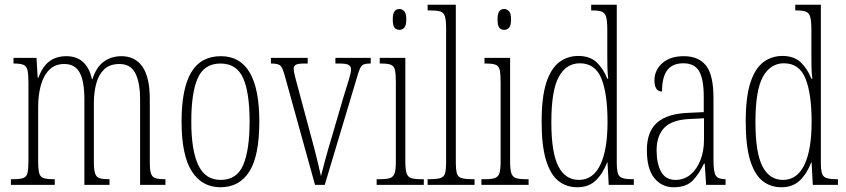

<svg xmlns="http://www.w3.org/2000/svg" viewBox="-20 -780 3569 810"><path d="M26 0V-24H36Q64 -24 78 -29Q92 -34 96 -50Q100 -66 100 -101V-431Q100 -467 96 -484Q92 -501 79 -506.5Q66 -512 39 -512H37V-536H134L139 -452H142Q159 -499 188 -521Q217 -543 260 -543Q346 -543 368 -446H370Q386 -497 418 -520Q450 -543 492 -543Q550 -543 581 -498.5Q612 -454 612 -361V-96Q612 -63 617 -48Q622 -33 635.5 -28.5Q649 -24 676 -24H678V0H571V-360Q571 -432 551 -471Q531 -510 484 -510Q443 -510 419.5 -487.5Q396 -465 386 -427.5Q376 -390 376 -345V-100Q376 -65 381 -49Q386 -33 399.5 -28.5Q413 -24 439 -24H442V0H336V-360Q336 -438 316 -474Q296 -510 251 -510Q212 -510 187.5 -485Q163 -460 152 -419Q141 -378 141 -330V-100Q141 -65 145.5 -49Q150 -33 164.5 -28.5Q179 -24 209 -24H211V0Z M910 10Q832 10 789 -57.5Q746 -125 746 -267Q746 -406 786.5 -474.5Q827 -543 912 -543Q1074 -543 1074 -267Q1074 -123 1032 -56.5Q990 10 910 10ZM911 -21Q979 -21 1006 -84Q1033 -147 1033 -267Q1033 -390 1005.5 -451Q978 -512 910 -512Q842 -512 814.5 -451Q787 -390 787 -267Q787 -146 816.5 -83.5Q846 -21 911 -21Z M1181 -462Q1172 -495 1162.5 -503.5Q1153 -512 1123 -512V-536H1278V-512H1264Q1238 -512 1228.5 -507Q1219 -502 1219 -490Q1219 -479 1225.5 -453.5Q1232 -428 1238 -407L1290 -213Q1298 -185 1306.5 -151.5Q1315 -118 1322.5 -87Q1330 -56 1334 -37Q1339 -57 1351 -102Q1363 -147 1383 -213L1428 -367Q1444 -418 1452.5 -446.5Q1461 -475 1461 -487Q1461 -500 1451 -506Q1441 -512 1413 -512H1395V-536H1544V-512H1540Q1524 -512 1515 -508.5Q1506 -505 1500 -493.5Q1494 -482 1487 -457L1350 0H1309Z M1665 -654Q1652 -654 1644.5 -663Q1637 -672 1637 -698Q1637 -723 1644.5 -732.5Q1652 -742 1665 -742Q1677 -742 1685.5 -732.5Q1694 -723 1694 -698Q1694 -672 1685.5 -663Q1677 -654 1665 -654ZM1569 0V-24H1584Q1612 -24 1626 -29Q1640 -34 1645 -49.5Q1650 -65 1650 -99V-434Q1650 -469 1646 -485.5Q1642 -502 1628.5 -507Q1615 -512 1589 -512H1582V-536H1690V-100Q1690 -66 1695 -50Q1700 -34 1714 -29Q1728 -24 1755 -24H1768V0Z M1784 0V-24H1788Q1821 -24 1837 -28.5Q1853 -33 1857.5 -48.5Q1862 -64 1862 -98V-660Q1862 -695 1857 -711Q1852 -727 1837.5 -731.5Q1823 -736 1796 -736H1784V-760H1903V-98Q1903 -64 1907.5 -48.5Q1912 -33 1928 -28.5Q1944 -24 1977 -24H1982V0Z M2107 -654Q2094 -654 2086.5 -663Q2079 -672 2079 -698Q2079 -723 2086.5 -732.5Q2094 -742 2107 -742Q2119 -742 2127.5 -732.5Q2136 -723 2136 -698Q2136 -672 2127.5 -663Q2119 -654 2107 -654ZM2011 0V-24H2026Q2054 -24 2068 -29Q2082 -34 2087 -49.5Q2092 -65 2092 -99V-434Q2092 -469 2088 -485.5Q2084 -502 2070.5 -507Q2057 -512 2031 -512H2024V-536H2132V-100Q2132 -66 2137 -50Q2142 -34 2156 -29Q2170 -24 2197 -24H2210V0Z M2416 10Q2369 10 2335.5 -17Q2302 -44 2283.5 -104.5Q2265 -165 2265 -267Q2265 -370 2284.5 -430.5Q2304 -491 2339 -517.5Q2374 -544 2420 -544Q2468 -544 2496.5 -517.5Q2525 -491 2542 -448H2546Q2543 -471 2542.5 -496Q2542 -521 2542 -548V-655Q2542 -692 2537 -709Q2532 -726 2518.5 -731Q2505 -736 2479 -736H2474V-760H2582V-91Q2582 -47 2594.5 -35.5Q2607 -24 2645 -24H2654V0H2548L2543 -94H2541Q2523 -47 2493 -18.5Q2463 10 2416 10ZM2422 -21Q2482 -21 2512.5 -84.5Q2543 -148 2543 -265Q2543 -385 2517 -449Q2491 -513 2426 -513Q2369 -513 2337.5 -456Q2306 -399 2306 -265Q2306 -136 2335.5 -78.5Q2365 -21 2422 -21Z M2822 10Q2772 10 2740.5 -28.5Q2709 -67 2709 -147Q2709 -225 2752.5 -263Q2796 -301 2886 -304L2949 -307V-371Q2949 -446 2929.5 -479.5Q2910 -513 2863 -513Q2817 -513 2795 -484Q2773 -455 2773 -394Q2741 -394 2741 -441Q2741 -484 2774 -513.5Q2807 -543 2865 -543Q2927 -543 2958.5 -503.5Q2990 -464 2990 -367V-105Q2990 -52 3000.5 -38Q3011 -24 3039 -24H3041V0H2959L2953 -90H2950Q2930 -47 2902.5 -18.5Q2875 10 2822 10ZM2830 -21Q2866 -21 2893 -43.5Q2920 -66 2935 -104.5Q2950 -143 2950 -191V-281L2891 -278Q2815 -275 2782.5 -241Q2750 -207 2750 -146Q2750 -90 2769 -55.5Q2788 -21 2830 -21Z M3277 10Q3230 10 3196.5 -17Q3163 -44 3144.5 -104.5Q3126 -165 3126 -267Q3126 -370 3145.5 -430.5Q3165 -491 3200 -517.5Q3235 -544 3281 -544Q3329 -544 3357.5 -517.5Q3386 -491 3403 -448H3407Q3404 -471 3403.5 -496Q3403 -521 3403 -548V-655Q3403 -692 3398 -709Q3393 -726 3379.5 -731Q3366 -736 3340 -736H3335V-760H3443V-91Q3443 -47 3455.5 -35.5Q3468 -24 3506 -24H3515V0H3409L3404 -94H3402Q3384 -47 3354 -18.5Q3324 10 3277 10ZM3283 -21Q3343 -21 3373.5 -84.5Q3404 -148 3404 -265Q3404 -385 3378 -449Q3352 -513 3287 -513Q3230 -513 3198.5 -456Q3167 -399 3167 -265Q3167 -136 3196.5 -78.5Q3226 -21 3283 -21Z"/></svg>

Font: Noto Serif Hebrew ExtraCondensed ExtraLight
Style: Regular
Weight: 200
Width: 2
Designer: Monotype Design Team
Foundry: Monotype Imaging Inc.
Version: Version 2.004; ttfautohint (v1.8.4.7-5d5b)